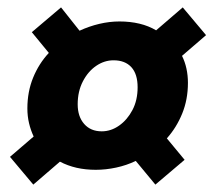

<svg xmlns="http://www.w3.org/2000/svg" viewBox="-20 -589 577 519"><path d="M70 -90 7 -165 71 -220Q63 -237 58.5 -256Q54 -275 54 -296Q54 -341 69.5 -379Q85 -417 112 -446L66 -502L145 -569L195 -506Q221 -518 248.5 -524.5Q276 -531 303 -531Q332 -531 357 -525Q382 -519 402 -507L474 -569L537 -494L472 -438Q480 -422 484 -403.5Q488 -385 488 -365Q488 -320 472.5 -282Q457 -244 431 -215L479 -157L400 -90L347 -154Q322 -142 294 -136Q266 -130 239 -130Q211 -130 187 -135.5Q163 -141 142 -152ZM255 -234Q280 -234 302 -249.5Q324 -265 338 -291.5Q352 -318 352 -353Q352 -389 335 -407.5Q318 -426 287 -426Q262 -426 240 -411Q218 -396 204 -369Q190 -342 190 -307Q190 -274 207.5 -254Q225 -234 255 -234Z"/></svg>

Font: Source Sans 3 ExtraBold
Style: Italic
Weight: 800
Italic angle: -11°
Version: Version 3.052;hotconv 1.1.0;makeotfexe 2.6.0